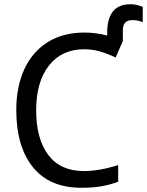

<svg xmlns="http://www.w3.org/2000/svg" viewBox="-20 -878 695 908"><path d="M655 -845V-773Q633 -783 606 -783Q561 -783 561 -735V-684L527 -606Q489 -624 453.5 -634.5Q418 -645 378 -645Q272 -645 211.5 -568Q151 -491 151 -357Q151 -221 208.5 -145Q266 -69 377 -69Q448 -69 539 -97V-19Q500 -4 460 3Q420 10 365 10Q214 10 135.5 -87.5Q57 -185 57 -358Q57 -467 94.5 -549.5Q132 -632 204.5 -678Q277 -724 379 -724Q434 -724 487 -710V-724Q487 -790 514 -824Q541 -858 598 -858Q627 -858 655 -845Z"/></svg>

Font: Noto Sans Display
Style: Regular
Weight: 400
Designer: Monotype Design team
Foundry: Monotype Imaging Inc.
Version: Version 1.000